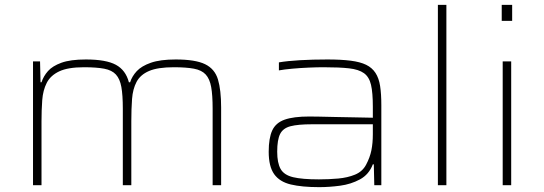

<svg xmlns="http://www.w3.org/2000/svg" viewBox="-20 -763 2242 791"><path d="M116 0V-510H145L147 -424H151Q159 -449 177.5 -470Q196 -491 233 -504.5Q270 -518 334 -518Q417 -518 457.5 -496Q498 -474 511 -424H516Q524 -449 543.5 -470Q563 -491 601.5 -504.5Q640 -518 704 -518Q785 -518 825 -498.5Q865 -479 878 -435.5Q891 -392 891 -320V0H856V-315Q856 -371 850 -404.5Q844 -438 827.5 -456Q811 -474 779 -480Q747 -486 696 -486Q630 -486 594 -470.5Q558 -455 542.5 -425.5Q527 -396 524 -355Q521 -314 521 -264V0H486V-315Q486 -371 480 -404.5Q474 -438 457.5 -456Q441 -474 409 -480Q377 -486 326 -486Q260 -486 224 -469Q188 -452 172.5 -421.5Q157 -391 154 -350.5Q151 -310 151 -264V0Z M1295 8Q1224 8 1178 -3Q1132 -14 1109.5 -45.5Q1087 -77 1087 -138Q1087 -194 1101.5 -225.5Q1116 -257 1152.5 -270Q1189 -283 1254 -283Q1266 -283 1295 -282.5Q1324 -282 1362.5 -281Q1401 -280 1441 -279.5Q1481 -279 1516 -278V-324Q1516 -381 1508.5 -413.5Q1501 -446 1479.5 -461.5Q1458 -477 1418 -481.5Q1378 -486 1313 -486Q1287 -486 1252 -484.5Q1217 -483 1184 -480Q1151 -477 1129 -473V-506Q1164 -512 1216 -515Q1268 -518 1329 -518Q1385 -518 1424.5 -513Q1464 -508 1488.5 -496Q1513 -484 1527 -462.5Q1541 -441 1546 -408.5Q1551 -376 1551 -330V0H1522L1520 -86H1516Q1500 -44 1463 -24Q1426 -4 1381.5 2Q1337 8 1295 8ZM1294 -24Q1335 -24 1373.5 -27.5Q1412 -31 1442.5 -43.5Q1473 -56 1488 -84Q1504 -114 1510 -143.5Q1516 -173 1516 -210V-251H1265Q1208 -251 1177 -243Q1146 -235 1134 -211Q1122 -187 1122 -138Q1122 -92 1136 -67Q1150 -42 1187.5 -33Q1225 -24 1294 -24Z M1784 0V-743H1819V0Z M2047 -677V-743H2090V-677ZM2051 0V-510H2086V0Z"/></svg>

Font: Saira Expanded Thin
Style: Regular
Weight: 250
Width: 7
Designer: Hector Gatti with collaboration of the Omnibus-Type team
Foundry: Omnibus-Type
Version: Version 1.101